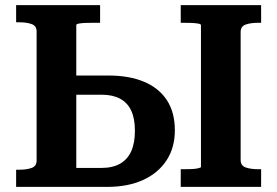

<svg xmlns="http://www.w3.org/2000/svg" viewBox="-20 -730 1083 750"><path d="M765 -78V-632Q765 -636 753.5 -638Q742 -640 726 -640.5Q710 -641 695 -641H686V-710H1000V-641H989Q959 -641 939.5 -634Q920 -627 920 -605V-105Q920 -83 939.5 -76Q959 -69 989 -69H1000V0H686V-69H695Q710 -69 726 -69.5Q742 -70 753.5 -72.5Q765 -75 765 -78ZM399 0H43V-67H54Q84 -67 103.5 -74Q123 -81 123 -103V-607Q123 -629 103.5 -636Q84 -643 54 -643H43V-710H371V-641H349Q331 -641 315 -640.5Q299 -640 288.5 -638Q278 -636 278 -632V-74H376Q420 -74 449 -90.5Q478 -107 492.5 -139Q507 -171 507 -219Q507 -267 492.5 -298Q478 -329 449 -344.5Q420 -360 378 -360H248V-435H403Q485 -435 543 -410.5Q601 -386 632 -338.5Q663 -291 663 -221Q663 -153 630.5 -103.5Q598 -54 539 -27Q480 0 399 0Z"/></svg>

Font: Roboto Serif SemiBold
Style: Regular
Weight: 600
Designer: Greg Gazdowicz
Foundry: Commercial Type
Version: Version 1.008